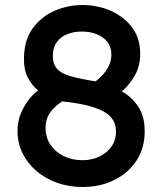

<svg xmlns="http://www.w3.org/2000/svg" viewBox="-20 -732 648 767"><path d="M310 15Q256 15 209 -1.5Q162 -18 126.5 -48Q91 -78 70.5 -119Q50 -160 50 -209Q50 -245 61.5 -274.5Q73 -304 91 -328.5Q109 -353 132 -371Q106 -392 90 -424.5Q74 -457 76 -506Q78 -576 112.5 -621.5Q147 -667 199.5 -689.5Q252 -712 310 -712Q352 -712 392.5 -700Q433 -688 466.5 -663.5Q500 -639 520 -603Q540 -567 540 -518Q540 -469 519.5 -432Q499 -395 467 -367Q506 -345 532 -306.5Q558 -268 558 -207Q558 -140 525 -90Q492 -40 436 -12.5Q380 15 310 15ZM309 -92Q348 -92 379 -107.5Q410 -123 427.5 -150Q445 -177 443 -212Q442 -243 421.5 -265.5Q401 -288 354 -303.5Q307 -319 228 -327Q210 -315 195 -300Q180 -285 171 -266Q162 -247 162 -221Q162 -183 181.5 -154Q201 -125 234.5 -108.5Q268 -92 309 -92ZM362 -407Q393 -431 409 -458Q425 -485 425 -513Q425 -544 409 -564.5Q393 -585 366 -595.5Q339 -606 307 -606Q275 -606 248.5 -595.5Q222 -585 206.5 -563Q191 -541 191 -508Q191 -477 207 -458Q223 -439 260.5 -428Q298 -417 362 -407Z"/></svg>

Font: National Park SemiBold
Style: Regular
Weight: 600
Designer: Andrea Herstowski, Ben Hoepner
Version: Version 1.009